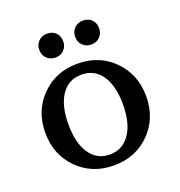

<svg xmlns="http://www.w3.org/2000/svg" viewBox="-126 -789 848 905"><g transform="rotate(-20 298.0 -336.0)"><path d="M208 -682Q235 -682 251.5 -665.5Q268 -649 268 -622Q268 -596 251 -579Q234 -562 208 -562Q182 -562 165 -579Q148 -596 148 -622Q148 -648 165 -665Q182 -682 208 -682ZM388 -682Q415 -682 431.5 -665.5Q448 -649 448 -622Q448 -596 431 -579Q414 -562 388 -562Q362 -562 345 -579Q328 -596 328 -622Q328 -648 345 -665Q362 -682 388 -682ZM475 -62.5Q403 10 294 10Q185 10 113 -62.5Q41 -135 41 -245Q41 -355 113 -427.5Q185 -500 294 -500Q403 -500 475 -427.5Q547 -355 547 -245Q547 -135 475 -62.5ZM193 -98Q229 -45 293 -45Q357 -45 394 -98.5Q431 -152 431 -246Q431 -340 395 -392.5Q359 -445 294 -445Q229 -445 193 -392Q157 -339 157 -245Q157 -151 193 -98Z"/></g></svg>

Font: Caslon OS
Style: Regular
Weight: 400
Designer: Alfredo Marco Pradil
Foundry: Hanken Design Co.
Version: Version 1.000;PS 001.000;hotconv 1.0.88;makeotf.lib2.5.64775